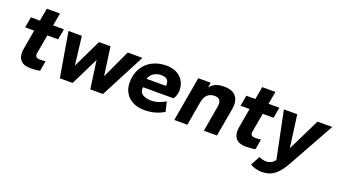

<svg xmlns="http://www.w3.org/2000/svg" viewBox="-63 -1159 3365 1903"><g transform="rotate(20 1619.0 -208.0)"><path d="M229 6Q167 6 137 -17.5Q107 -41 99.5 -76.5Q92 -112 99 -149L135 -357H40L60 -470H155L179 -604H318L294 -470H408L388 -357H274L239 -159Q234 -131 246 -119Q258 -107 287 -107Q300 -107 316.5 -108Q333 -109 345 -111L327 -4Q293 6 229 6Z M536 0 456 -470H597L633 -169L778 -470H899L941 -169L1081 -470H1236L991 0H857L816 -295L671 0Z M1431 10Q1358 10 1306 -17Q1254 -44 1227 -91Q1200 -138 1200 -198Q1200 -286 1237.5 -349.5Q1275 -413 1340 -446.5Q1405 -480 1485 -480Q1582 -480 1637 -427.5Q1692 -375 1692 -291Q1692 -269 1684.5 -244Q1677 -219 1663 -199H1341Q1334 -148 1368.5 -125Q1403 -102 1457 -102Q1498 -102 1536.5 -114Q1575 -126 1610 -148L1635 -46Q1544 10 1431 10ZM1346 -289H1548Q1551 -296 1551 -307Q1551 -374 1470 -374Q1427 -374 1392 -351.5Q1357 -329 1346 -289Z M1743 0 1825 -470H1956L1947 -418Q1973 -449 2008 -464.5Q2043 -480 2096 -480Q2186 -480 2223.5 -431Q2261 -382 2245 -293L2193 0H2055L2102 -272Q2105 -290 2103 -311Q2101 -332 2087 -346.5Q2073 -361 2038 -361Q1943 -361 1924 -249L1881 0Z M2501 6Q2439 6 2409 -17.5Q2379 -41 2371.5 -76.5Q2364 -112 2371 -149L2407 -357H2312L2332 -470H2427L2451 -604H2590L2566 -470H2680L2660 -357H2546L2511 -159Q2506 -131 2518 -119Q2530 -107 2559 -107Q2572 -107 2588.5 -108Q2605 -109 2617 -111L2599 -4Q2565 6 2501 6Z M2728 188Q2697 188 2663.5 178Q2630 168 2610 154L2662 57Q2680 65 2700 70Q2720 75 2737 75Q2764 75 2786 64.5Q2808 54 2830 28L2728 -470H2869L2915 -128L3083 -470H3238L2977 0Q2937 74 2899 115Q2861 156 2820 172Q2779 188 2728 188Z"/></g></svg>

Font: Gantari
Style: Bold Italic
Weight: 700
Italic angle: -10°
Designer: Anugrah Pasau
Foundry: Lafontype
Version: Version 1.000; ttfautohint (v1.8.4.7-5d5b)